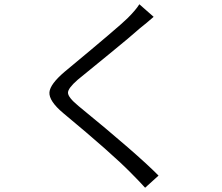

<svg xmlns="http://www.w3.org/2000/svg" viewBox="-20 -820 1040 901"><path d="M701 -741 667 -712Q642 -691 635 -686Q595 -650 492 -566L345 -446Q299 -406 299 -385Q299 -363 349 -322Q622 -99 724 4L661 61Q631 28 595 -8Q506 -99 277 -289Q209 -346 212 -387Q215 -425 283 -483Q546 -701 580 -736Q618 -774 634 -800Z"/></svg>

Font: Source Han Sans CN Normal
Style: Regular
Weight: 350
Designer: Ryoko NISHIZUKA 西塚涼子 (kana, bopomofo & ideographs); Paul D. Hunt (Latin, Greek & Cyrillic); Sandoll Communications 산돌커뮤니
Foundry: Adobe
Version: Version 2.004;hotconv 1.0.118;makeotfexe 2.5.65603